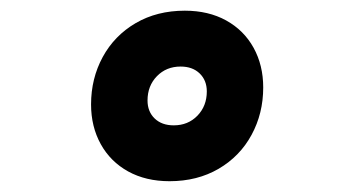

<svg xmlns="http://www.w3.org/2000/svg" viewBox="-20 -610 640 354"><path d="M465.3 -448.7Q465.3 -400.9 443.8 -361.3Q422.4 -321.8 383.1 -298.8Q343.8 -275.9 292.5 -275.9Q249 -275.9 216.3 -293.9Q183.6 -312 165.8 -344.2Q147.9 -376.5 147.9 -417.5Q147.9 -465.3 169.4 -504.9Q190.9 -544.4 230.2 -567.4Q269.5 -590.3 320.8 -590.3Q364.3 -590.3 397 -572.3Q429.7 -554.2 447.5 -522Q465.3 -489.7 465.3 -448.7ZM252 -424.8Q252 -404.3 265.1 -391.6Q278.3 -378.9 300.3 -378.9Q326.7 -378.9 344 -396.7Q361.3 -414.6 361.3 -441.4Q361.3 -461.9 348.1 -474.6Q335 -487.3 313 -487.3Q286.6 -487.3 269.3 -469.5Q252 -451.7 252 -424.8Z"/></svg>

Font: Courier Prime Sans
Style: Bold Italic
Weight: 700
Italic angle: -10°
Designer: Alan Dague-Greene
Foundry: Quote-Unquote Apps
Version: Version 3.020